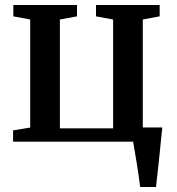

<svg xmlns="http://www.w3.org/2000/svg" viewBox="-20 -563 704 763"><path d="M537 180Q535 160.5 531.2 136Q527.5 111.5 523.5 86.2Q519.5 61 515.5 38.2Q511.5 15.5 509 0H32V-45L100 -56V-485.5L33 -498V-543H286V-498L218 -485.5V-53H429.5V-485.5L361.5 -498V-543H614.5V-498L547.5 -485.5V-56.5H625Q623 -38 620.5 -14Q618 10 615.5 36.5Q613 63 610 89.2Q607 115.5 604.5 139Q602 162.5 600 180Z"/></svg>

Font: Merriweather 48pt SemiBold
Style: Regular
Weight: 600
Version: Version 2.100